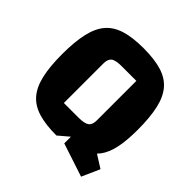

<svg xmlns="http://www.w3.org/2000/svg" viewBox="-187 -791 1019 1019"><g transform="rotate(45 322.0 -281.5)"><path d="M322 15Q241 15 186.5 -1.5Q132 -18 99.5 -55.5Q67 -93 52.5 -156Q38 -219 38 -312Q38 -405 52.5 -468.5Q67 -532 99.5 -569.5Q132 -607 186.5 -623.5Q241 -640 322 -640Q403 -640 457.5 -623.5Q512 -607 544.5 -569.5Q577 -532 591.5 -468.5Q606 -405 606 -312Q606 -230 594 -174.5Q582 -119 555.5 -84.5Q529 -50 485 -30L381 -35ZM228 -135H338Q383 -135 400 -148Q417 -161 417 -193V-490H306Q261 -490 244.5 -477Q228 -464 228 -432ZM569 77 381 15V-35L503 -94L614 -24Z"/></g></svg>

Font: Changa ExtraLight
Style: Bold
Weight: 700
Version: Version 3.002; ttfautohint (v1.8.2)